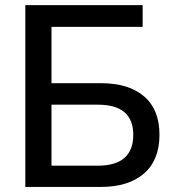

<svg xmlns="http://www.w3.org/2000/svg" viewBox="-20 -739 692 759"><path d="M80.1 0V-718.8H543.9V-632.8H183.6V-410.2H377.9Q489.3 -410.2 549.8 -357.9Q610.4 -305.7 610.4 -206.1Q610.4 -106.4 549.3 -53.2Q488.3 0 377.9 0ZM183.6 -84H366.2Q506.8 -84 506.8 -206.1Q506.8 -325.2 367.2 -325.2H183.6Z"/></svg>

Font: Min Sans Medium
Style: Regular
Weight: 500
Designer: Jinseong-Kim, NotoSansCJK, Nunito
Foundry: Jinseong-Kim
Version: Version 1.400;Glyphs 3.1.2 (3151)